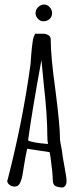

<svg xmlns="http://www.w3.org/2000/svg" viewBox="-20 -819 339 848"><path d="M213 -24Q213 -54 203 -126L199 -147L100 -162Q94 -139 83 -69Q77 -20 64 -4Q57 5 44 5Q32 5 22 -2.5Q12 -10 12 -21L14 -26L15 -30Q81 -287 115 -537Q115 -541 116 -550.5Q117 -560 118 -578Q121 -615 124.5 -637Q128 -659 136 -670H170Q184 -670 194 -663.5Q204 -657 204 -645Q204 -569 225 -419Q245 -265 245 -203Q245 -197 250 -172Q255 -149 255 -142Q255 -135 265 -82Q274 -34 274 -20V-19Q274 3 258 9Q235 9 224 2Q213 -5 213 -24ZM189 -220Q189 -310 173 -450L163 -554Q120 -319 104 -199Q119 -189 192 -183Q189 -198 189 -220ZM137 -761Q137 -776 148.5 -787.5Q160 -799 175 -799Q189 -799 199.5 -787.5Q210 -776 210 -761Q210 -745 199 -735Q188 -725 171 -725Q158 -725 147.5 -736Q137 -747 137 -761Z"/></svg>

Font: Amatic SC
Style: Bold
Weight: 700
Designer: Multiple Designers
Foundry: Vernon Adams
Version: Version 2.505